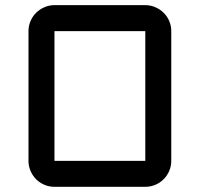

<svg xmlns="http://www.w3.org/2000/svg" viewBox="-20 -720 770 740"><path d="M640.1 -100.1Q640.1 -79.6 632.3 -61.3Q624.5 -43 610.8 -29.3Q597.2 -15.6 578.9 -7.8Q560.5 0 540 0H189.9Q169.4 0 151.1 -7.8Q132.8 -15.6 119.1 -29.3Q105.5 -43 97.7 -61.3Q89.8 -79.6 89.8 -100.1V-600.1Q89.8 -620.6 97.7 -638.9Q105.5 -657.2 119.1 -670.7Q132.8 -684.1 151.1 -692.1Q169.4 -700.2 189.9 -700.2H540Q560.5 -700.2 578.9 -692.1Q597.2 -684.1 610.8 -670.7Q624.5 -657.2 632.3 -638.9Q640.1 -620.6 640.1 -600.1ZM189.9 -600.1V-100.1H540V-600.1Z"/></svg>

Font: Aldrich [RUS by Daymarius]
Style: Regular
Weight: 400
Designer: Matthew Desmond
Foundry: Matthew Desmond
Version: Version 1.002 August 24, 2018